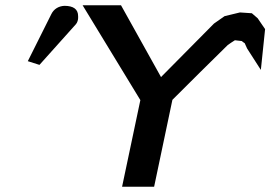

<svg xmlns="http://www.w3.org/2000/svg" viewBox="-20 -705 1021 725"><path d="M588 -414 788 -616 828 -644 886 -658 931 -655 953 -636 981 -595 965 -441 913 -522 904 -542Q901 -544 898.5 -545.5Q896 -547 893 -550L867 -553Q859 -548 853 -544Q847 -540 840 -535Q786 -482 735.5 -432Q685 -382 631 -328L562 0H441L510 -327L292 -685H437ZM174 -652Q181 -666 193.5 -674Q206 -682 223 -683Q275 -683 275 -644Q275 -641 275 -637Q275 -632 273 -625.5Q271 -619 267 -614L129 -460L85 -474Z"/></svg>

Font: New Athena Unicode
Style: Bold Italic
Weight: 700
Designer: J. Rusten 1997; rev. by R. Hancock 2001, 2002, rev. by D. Mastronarde 2002-2021
Foundry: Society for Classical Studies (formerly American Philological Association)
Version: Version 5.008